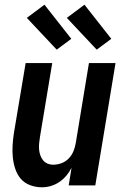

<svg xmlns="http://www.w3.org/2000/svg" viewBox="-20 -788 540 816"><path d="M158 8Q132 8 108 -1Q84 -10 68.5 -28Q53 -46 45 -70Q37 -94 34.5 -119Q32 -144 33.5 -170Q35 -196 39 -222L89 -520H202L150 -207Q148 -194 146.5 -180.5Q145 -167 146 -154Q147 -141 151 -129Q155 -117 162.5 -107.5Q170 -98 181.5 -93Q193 -88 206 -88Q224 -88 241.5 -94.5Q259 -101 272 -114.5Q285 -128 292 -145Q299 -162 302 -180L358 -520H471L385 0H272L284 -75Q275 -57 262 -41.5Q249 -26 232 -14.5Q215 -3 196 2.5Q177 8 158 8ZM391 -577 264 -712 339 -768 453 -623ZM221 -577 94 -712 169 -768 283 -623Z"/></svg>

Font: Iosevka Oblique
Style: Bold
Weight: 700
Italic angle: -9°
Monospace: yes
Designer: Belleve Invis
Foundry: Belleve Invis
Version: Version 32.5.0; ttfautohint (v1.8.4)